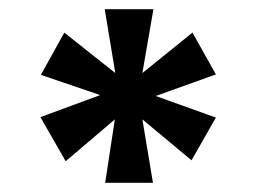

<svg xmlns="http://www.w3.org/2000/svg" viewBox="-20 -760 559 418"><path d="M290 -601 399 -689 450 -598 319 -551 450 -504 397 -411 290 -500 313 -362H209L230 -500L123 -409L68 -505L198 -553L69 -597L120 -689L231 -601L208 -740H314Z"/></svg>

Font: Parkinsans SemiBold
Style: Regular
Weight: 600
Designer: Red Stone, Indian Type Foundry
Foundry: Indian Type Foundry
Version: Version 1.000